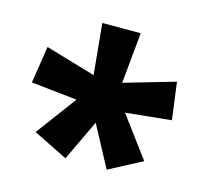

<svg xmlns="http://www.w3.org/2000/svg" viewBox="-76 -846 691 642"><g transform="rotate(15 269.5 -525.0)"><path d="M336 -760 319 -584 495 -635 512 -506 354 -490 458 -350 344 -290 268 -432 201 -291 82 -350 186 -490 27 -507 47 -635 220 -584 203 -760Z"/></g></svg>

Font: Noto Sans Hebrew Thin ExtraBold
Style: Regular
Weight: 800
Version: Version 3.001